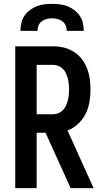

<svg xmlns="http://www.w3.org/2000/svg" viewBox="-20 -975 540 995"><path d="M59 0V-735H255Q283 -735 310.5 -728.5Q338 -722 362 -707Q386 -692 403.5 -669.5Q421 -647 431 -621Q441 -595 445 -567Q449 -539 449 -511Q449 -478 443.5 -446Q438 -414 423.5 -385Q409 -356 384.5 -333Q360 -310 330 -299L465 0H346L216 -287H170V0ZM170 -383H255Q269 -383 282.5 -388.5Q296 -394 306 -404Q316 -414 322 -427.5Q328 -441 331.5 -454.5Q335 -468 336.5 -482.5Q338 -497 338 -511Q338 -525 336.5 -539.5Q335 -554 331.5 -568Q328 -582 322 -595Q316 -608 306 -618Q296 -628 282.5 -633.5Q269 -639 255 -639H170ZM86 -815Q86 -835 90.5 -855.5Q95 -876 106.5 -893Q118 -910 134.5 -922.5Q151 -935 170 -942.5Q189 -950 209.5 -952.5Q230 -955 250 -955Q270 -955 290.5 -952.5Q311 -950 330 -942.5Q349 -935 365.5 -922.5Q382 -910 393.5 -893Q405 -876 409.5 -855.5Q414 -835 414 -815H326Q326 -829 320.5 -842.5Q315 -856 303.5 -864.5Q292 -873 278 -876.5Q264 -880 250 -880Q236 -880 222 -876.5Q208 -873 196.5 -864.5Q185 -856 179.5 -842.5Q174 -829 174 -815Z"/></svg>

Font: Iosevka Algr
Style: Bold
Weight: 700
Monospace: yes
Designer: Belleve Invis
Foundry: Belleve Invis
Version: Version 26.0.2; ttfautohint (v1.8.3)